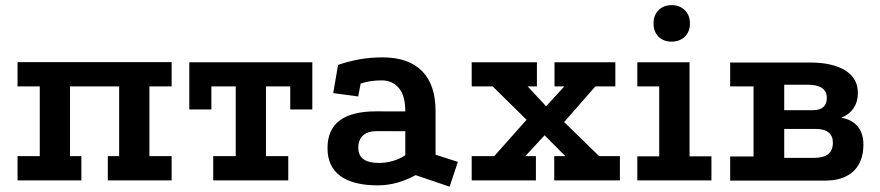

<svg xmlns="http://www.w3.org/2000/svg" viewBox="-20 -684 3335 728"><path d="M46.5 -448.5H630.8V-356.5H546.5V-92H630.8V0H388.8V-92H431.8V-356.5H245.5V-92H288.5V0H46.5V-92H130.8V-356.5H46.5Z M697.8 -447.8H1164.2V-269H1080.5V-356.5H988.5V-92H1073V0H788.5V-92H873.8V-356.5H781.5V-269H697.8Z M1555.8 -20Q1485.5 18.8 1412.5 18.8Q1318.8 18.8 1270.4 -16.8Q1222 -52.2 1221.8 -121.8Q1221.2 -261.8 1405.8 -261.8L1516.8 -261.5Q1516.8 -321.8 1492.1 -350.5Q1467.5 -379.2 1427.8 -379.2Q1404.5 -379.2 1385.2 -376.2Q1366 -373.2 1347.5 -367.2L1338.2 -318.2L1243.5 -331L1261.8 -437.8Q1302 -451.8 1343.4 -459.1Q1384.8 -466.5 1430.8 -466.5Q1528.2 -466.5 1579.9 -414.9Q1631.5 -363.2 1631.5 -263.2V-97.5L1716 -70.2L1684.8 23.8ZM1408.8 -186.8Q1374 -186.8 1356.2 -170.1Q1338.5 -153.5 1338.5 -123.5Q1338.5 -66.2 1416.5 -66.2Q1471.2 -66.2 1516.8 -95.2V-186.5Z M1768.5 0V-92H1854L1976.5 -229.8L1848 -356.5H1768.5V-447.8H2015.8V-356.5H1980.5L2050.8 -281L2119.8 -356.5H2082.5V-447.8H2313.2V-356.5H2237.5L2119 -221.2L2251.8 -92H2330.5V0H2081.5V-92H2123.5L2045 -171L1971.8 -92H2012V0Z M2396.5 -447.8H2594.5V-91.2H2677.5V0H2396.5V-91.2H2479.5V-356.5H2396.5ZM2526.5 -664.5Q2557.5 -664.5 2576.8 -645.2Q2596 -626 2596 -595Q2596 -563.9 2576.8 -545.1Q2557.5 -526.2 2526.5 -526.2Q2495.5 -526.2 2476.8 -545.1Q2458 -563.9 2458 -595Q2458 -626 2476.8 -645.2Q2495.5 -664.5 2526.5 -664.5Z M3049 -447Q3137 -447 3184.9 -417Q3232.8 -387 3232.8 -331.8Q3232.8 -297.8 3216.2 -273.5Q3199.8 -249.2 3169.2 -237.5Q3210 -231.2 3231.9 -204.8Q3253.8 -178.2 3253.8 -136.5Q3253.8 -70.5 3216.1 -34.9Q3178.5 0.8 3109 0.8H2748.5V-90.8H2837.2V-356.5H2748.5V-447ZM3068 -85.5Q3138 -85.5 3138 -142.8Q3138 -195.2 3072 -195.2H2953.5V-85.5ZM3061.2 -266.2Q3115 -266.2 3115 -312.8Q3115 -362.8 3041.5 -362.8H2953.5V-266.2Z"/></svg>

Font: Podkova VF Beta
Style: Regular
Weight: 400
Designer: Ilya Yudin
Foundry: Cyreal (www.cyreal.org)
Version: Version 2.100